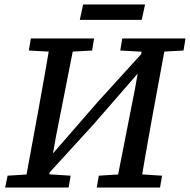

<svg xmlns="http://www.w3.org/2000/svg" viewBox="-20 -839 850 859"><path d="M3 0 14 -53 141 -61H171L296 -53L287 0ZM88 0 154 -359Q168 -436 181.5 -513Q195 -590 208 -667H317L230 -226L190 0ZM109 -613 118 -667H401L392 -613L267 -606H236ZM413 0 422 -53 549 -61H580L705 -53L696 0ZM497 0 584 -442 624 -667H726L660 -309Q646 -232 632.5 -154.5Q619 -77 606 0ZM518 -613 527 -667H810L801 -613L675 -606H644ZM175 -38 173 -132H199L420 -386L641 -629L642 -535H618L397 -281ZM337 -750 352 -819H629L614 -750Z"/></svg>

Font: Source Serif 4 Medium
Style: Italic
Weight: 500
Italic angle: -12°
Designer: Frank Grießhammer
Foundry: Adobe Systems Incorporated
Version: Version 4.004;hotconv 1.0.116;makeotfexe 2.5.65601